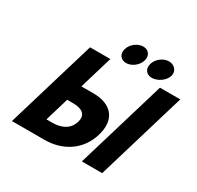

<svg xmlns="http://www.w3.org/2000/svg" viewBox="-211 -1291 1581 1539"><g transform="rotate(30 580.0 -522.0)"><path d="M692.7 -1044C641.7 -1044 588.4 -1003 573.2 -952C557.9 -901 586.7 -860 637.7 -860C688.7 -860 741.9 -901 757.2 -952C772.4 -1003 743.7 -1044 692.7 -1044ZM929.7 -1044C878.7 -1044 825.4 -1003 810.2 -952C794.9 -901 823.7 -860 874.7 -860C927.1 -860 989 -901 1004.3 -952C1019.5 -1003 982.2 -1044 929.7 -1044ZM1160.3 -825H972.3L725.6 0H913.6ZM78.4 0 325.2 -825H513.2L421.7 -519H534.7C695.7 -519 788.3 -424 737.4 -254C686.3 -83 540.4 0 379.4 0ZM376.8 -369 311.3 -150H364.3C438.3 -150 515.8 -175 541.2 -260C566.3 -344 503.8 -369 429.8 -369Z"/></g></svg>

Font: Hussar
Style: BdSuprExtOblThree
Weight: 700
Foundry: Cannot Into Space Fonts
Version: Version 2.00